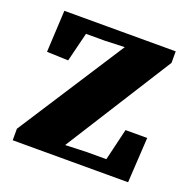

<svg xmlns="http://www.w3.org/2000/svg" viewBox="-95 -582 668 674"><g transform="rotate(20 239.0 -244.5)"><path d="M20 0V-43L291 -462L290 -432L284 -442L205 -439H106L142 -471L107 -330L27 -333L35 -489H451V-446L186 -27L190 -61L194 -47L277 -50H379L344 -18L380 -169H461L451 0Z"/></g></svg>

Font: Source Serif 4 18pt
Style: Bold
Weight: 700
Designer: Frank Grießhammer
Foundry: Adobe Systems Incorporated
Version: Version 4.004;hotconv 1.0.116;makeotfexe 2.5.65601